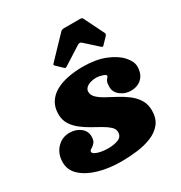

<svg xmlns="http://www.w3.org/2000/svg" viewBox="-195 -913 1006 1067"><g transform="rotate(-30 308.0 -379.0)"><path d="M257.5 -590Q261.5 -586 264.8 -584.5Q268 -583 274.5 -587L390 -660.5Q404 -669.5 415 -660L495.5 -587.5Q501 -583 503.5 -582.2Q506 -581.5 512 -588L547.5 -625Q552 -630 553.2 -634.2Q554.5 -638.5 552.5 -642.5L489 -771Q486.5 -776.5 482.2 -778Q478 -779.5 468 -779.5H375.5Q364.5 -779.5 358.5 -778.2Q352.5 -777 347 -771L223.5 -642Q217.5 -635.5 216.5 -632.8Q215.5 -630 221 -625ZM341 -130Q341 -99.5 313.8 -88.8Q286.5 -78 249 -78Q225.5 -78 204 -82Q182.5 -86 168.8 -93.2Q155 -100.5 155 -110Q155 -117.5 166.5 -123.8Q178 -130 189.5 -142.8Q201 -155.5 201 -182Q201 -217.5 172.5 -239.2Q144 -261 104 -261Q55.5 -261 22.8 -226Q-10 -191 -10 -136Q-10 -86 28.8 -50.8Q67.5 -15.5 132.5 3.2Q197.5 22 277 22Q328.5 22 379.2 15.5Q430 9 471.8 -8.2Q513.5 -25.5 538.8 -57.2Q564 -89 564 -139Q564 -180 545.5 -209.5Q527 -239 498 -260.8Q469 -282.5 436.5 -299.8Q404 -317 375 -332.8Q346 -348.5 327.5 -366Q309 -383.5 309 -406Q309 -419.5 319.2 -430Q329.5 -440.5 347 -446.2Q364.5 -452 386 -452Q402.5 -452 423.8 -445.2Q445 -438.5 445 -431Q445 -425 439.8 -420.5Q434.5 -416 429.2 -405.2Q424 -394.5 424 -370Q424 -336.5 453 -314.2Q482 -292 517 -292Q563.5 -292 589.8 -319Q616 -346 616 -391Q616 -424 584.8 -459Q553.5 -494 494.2 -518Q435 -542 351 -542Q301 -542 256.2 -533.2Q211.5 -524.5 177 -505.5Q142.5 -486.5 122.8 -455.5Q103 -424.5 103 -380Q103 -343.5 120.2 -316Q137.5 -288.5 164.5 -267.2Q191.5 -246 222 -229Q252.5 -212 279.5 -196.8Q306.5 -181.5 323.8 -165.5Q341 -149.5 341 -130Z"/></g></svg>

Font: Besley Black
Style: Italic
Weight: 900
Italic angle: -13°
Designer: Owen Earl
Foundry: indestructible type*
Version: Version 2.001